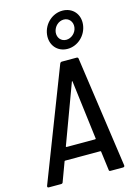

<svg xmlns="http://www.w3.org/2000/svg" viewBox="-146 -1064 796 1138"><g transform="rotate(-15 252.0 -495.5)"><path d="M328 -764C390 -764 444 -814 452 -878C460 -942 418 -991 355 -991C293 -991 239 -942 231 -878C223 -814 265 -764 328 -764ZM349 -938C380 -938 403 -912 399 -878C395 -844 365 -818 334 -818C302 -818 280 -844 284 -878C289 -912 317 -938 349 -938ZM385 0H462C469 0 473 -4 472 -11L375 -691C375 -696 371 -700 365 -700H274C268 -700 264 -696 262 -691L-1 -11C-3 -4 0 0 7 0H82C88 0 93 -3 94 -9L137 -125C137 -127 140 -128 142 -128H356C358 -128 360 -128 361 -125L376 -9C376 -3 379 0 385 0ZM167 -208 301 -570C302 -573 304 -573 305 -570L350 -208C351 -206 348 -204 346 -204H171C169 -204 166 -206 167 -208Z"/></g></svg>

Font: Barlow Semi Condensed Medium
Style: Italic
Weight: 500
Width: 4
Italic angle: -7°
Designer: Jeremy Tribby
Foundry: Tribby Type
Version: Version 1.422;hotconv 1.0.109;makeotfexe 2.5.65596